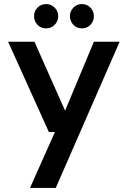

<svg xmlns="http://www.w3.org/2000/svg" viewBox="-20 -707 630 947"><path d="M128 220 251 -56H221L20 -501H150L301 -161L443 -501H570L255 220ZM208 -567Q182 -567 165 -584.5Q148 -602 148 -627Q148 -652 165 -669.5Q182 -687 208 -687Q232 -687 249.5 -669.5Q267 -652 267 -627Q267 -602 249.5 -584.5Q232 -567 208 -567ZM384 -567Q359 -567 342 -584.5Q325 -602 325 -627Q325 -652 342 -669.5Q359 -687 384 -687Q409 -687 426 -669.5Q443 -652 443 -627Q443 -602 426 -584.5Q409 -567 384 -567Z"/></svg>

Font: DM Sans 17pt SemiBold
Style: Regular
Weight: 600
Version: Version 4.004;gftools[0.9.30]